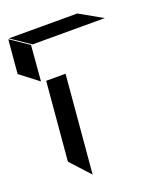

<svg xmlns="http://www.w3.org/2000/svg" viewBox="-200 -896 810 978"><g transform="rotate(-20 205.5 -407.0)"><path d="M462 -736 338 -806H-33L70 -736ZM46 -544 62 -736 -37 -803 -53 -620ZM131 -8 177 -538H72L35 -113Z"/></g></svg>

Font: FFF_HK Layer Middle
Style: Regular
Weight: 400
Italic angle: -5°
Designer: bBox Type GmbH
Foundry: bBox Type GmbH
Version: Version 0.002